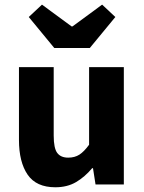

<svg xmlns="http://www.w3.org/2000/svg" viewBox="-20 -780 608 812"><path d="M214 12Q133.3 12 96.7 -41.5Q60.2 -95 60.2 -188V-496H207.1V-207Q207.1 -153.2 222 -133.3Q236.9 -113.3 268.5 -113.3Q296 -113.3 315.8 -126Q335.5 -138.6 356.8 -167.9V-496H503.7V0H384L373.3 -68.6H369.7Q338.8 -31.8 301.7 -9.9Q264.5 12 214 12ZM209.7 -576.9 101.6 -708.1 157.5 -760.4 282.7 -668.3H286.7L411.9 -760.4L467.8 -708.1L359.7 -576.9Z"/></svg>

Font: Source Sans 3 Variable
Style: Regular
Weight: 200
Designer: Paul D. Hunt
Foundry: Adobe Systems Incorporated
Version: Version 3.026